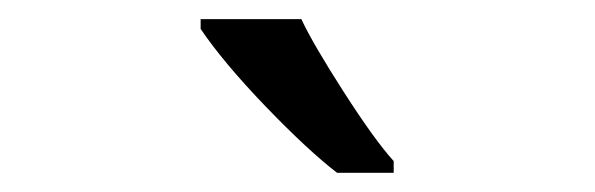

<svg xmlns="http://www.w3.org/2000/svg" viewBox="-20 -786 620 200"><path d="M390.1 -606H331.1Q301.3 -628.9 256.8 -675Q212.4 -721.2 189 -755.9V-766.1H293.9Q305.7 -740.7 338.1 -690.2Q370.6 -639.6 390.1 -618.2Z"/></svg>

Font: NotoSansMyanmarRegular
Style: Regular
Weight: 400
Designer: Monotype Design team
Foundry: Monotype Imaging Inc.
Version: Version 1.05